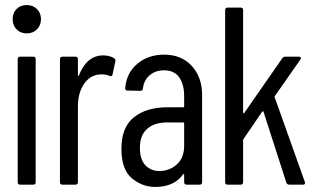

<svg xmlns="http://www.w3.org/2000/svg" viewBox="-20 -730 1235 759"><path d="M50 -10V-496Q50 -506 60 -506H111Q121 -506 121 -496V-10Q121 0 111 0H60Q50 0 50 -10ZM30 -654Q30 -679 45.5 -694.5Q61 -710 86 -710Q110 -710 126 -694.5Q142 -679 142 -654Q142 -630 126 -614Q110 -598 86 -598Q61 -598 45.5 -614Q30 -630 30 -654Z M217 -10V-496Q217 -506 227 -506H278Q288 -506 288 -496V-433Q288 -430 289.5 -429.5Q291 -429 292 -432Q323 -511 388 -511Q413 -511 431 -500Q438 -496 436 -487L425 -436Q424 -431 421 -429.5Q418 -428 413 -430Q401 -436 381 -436Q339 -436 313.5 -400Q288 -364 288 -310V-10Q288 0 278 0H227Q217 0 217 -10Z M460 -142Q460 -227 509.5 -266.5Q559 -306 643 -306H704Q708 -306 708 -310V-350Q708 -396 688.5 -424Q669 -452 629 -452Q594 -452 571.5 -432.5Q549 -413 545 -381Q545 -371 535 -371L484 -372Q479 -372 476.5 -375Q474 -378 475 -382Q480 -442 523 -478Q566 -514 629 -514Q697 -514 738 -469.5Q779 -425 779 -354V-10Q779 0 769 0H718Q708 0 708 -10V-39Q708 -41 706.5 -42Q705 -43 704 -41Q668 9 594 9Q542 9 501 -25.5Q460 -60 460 -142ZM610 -54Q650 -54 679 -80Q708 -106 708 -154V-242Q708 -246 704 -246H641Q590 -246 561.5 -220.5Q533 -195 533 -146Q533 -100 554.5 -77Q576 -54 610 -54Z M870 -10V-690Q870 -700 880 -700H931Q941 -700 941 -690V-286Q941 -283 943 -282Q945 -281 946 -284L1096 -500Q1100 -506 1108 -506H1161Q1167 -506 1169 -502.5Q1171 -499 1167 -494L1067 -351Q1064 -348 1066 -345L1185 -11L1186 -7Q1186 0 1177 0H1124Q1115 0 1112 -8L1022 -287Q1021 -293 1016 -288L943 -181Q941 -179 941 -176V-10Q941 0 931 0H880Q870 0 870 -10Z"/></svg>

Font: Barlow Condensed
Style: Regular
Weight: 400
Width: 3
Designer: Jeremy Tribby
Foundry: Tribby Type
Version: Version 1.500